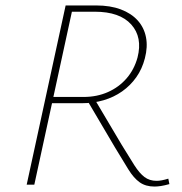

<svg xmlns="http://www.w3.org/2000/svg" viewBox="-20 -678 667 705"><path d="M78 0 221 -658H333Q385 -658 423.5 -643.5Q462 -629 485.5 -603Q509 -577 516 -541.5Q523 -506 512 -464Q502 -425 480.5 -394.5Q459 -364 428.5 -342.5Q398 -321 360.5 -310Q323 -299 280 -299H155L159 -322H287Q336 -322 376.5 -340Q417 -358 445 -390.5Q473 -423 485 -467Q504 -541 462 -588Q420 -635 328 -635H244L106 0ZM547 7Q515 7 493 -8.5Q471 -24 451 -56.5Q431 -89 402 -137L300 -310L325 -318L427 -146Q455 -100 473.5 -71Q492 -42 510.5 -28Q529 -14 555 -14Q564 -14 574.5 -16Q585 -18 598 -22L602 -2Q584 3 571 5Q558 7 547 7Z"/></svg>

Font: Ysabeau Infant Thin
Style: Italic
Weight: 250
Italic angle: -12°
Designer: Christian Thalmann (Catharsis Fonts)
Version: Version 2.001;gftools[0.9.30]; featfreeze: ss01,ss02,lnum